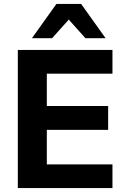

<svg xmlns="http://www.w3.org/2000/svg" viewBox="-20 -960 645 980"><path d="M71 0V-705H554V-584H219V-419H532V-297H219V-121H554V0ZM143 -765 268 -940H394L519 -765H416L331 -860L246 -765Z"/></svg>

Font: Nunito Sans ExtraBold
Style: Regular
Weight: 800
Designer: Vernon Adams
Foundry: Vernon Adams
Version: Version 3.101; ttfautohint (v1.8.4.7-5d5b);gftools[0.9.27]